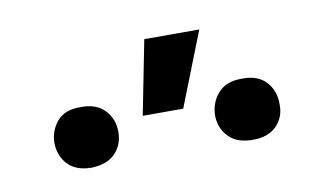

<svg xmlns="http://www.w3.org/2000/svg" viewBox="-37 -872 554 329"><g transform="rotate(-10 240.0 -708.0)"><path d="M202.1 -679.7 227.5 -808.6H323.2L272.5 -679.7ZM44.9 -660.2Q45.4 -682.1 59.1 -697.8Q72.8 -713.4 99.6 -712.9Q127.4 -713.4 141.8 -697.8Q156.2 -682.1 156.2 -660.2Q156.2 -637.7 141.8 -622.8Q127.4 -607.9 99.6 -607.4Q72.8 -607.9 59.1 -622.8Q45.4 -637.7 44.9 -660.2ZM324.2 -658.2Q324.7 -681.6 339.1 -697.5Q353.5 -713.4 380.9 -712.9Q408.2 -713.4 422.6 -697.5Q437 -681.6 436.5 -658.2Q437 -636.2 422.6 -621.3Q408.2 -606.4 380.9 -606.4Q353.5 -606.4 339.1 -621.3Q324.7 -636.2 324.2 -658.2Z"/></g></svg>

Font: Inter Display V
Style: Regular
Weight: 400
Designer: Rasmus Andersson
Foundry: rsms
Version: Version 3.015;git-src